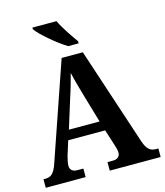

<svg xmlns="http://www.w3.org/2000/svg" viewBox="-133 -1031 970 1130"><g transform="rotate(-15 352.0 -465.5)"><path d="M347 -771H411V-784C384 -822 339 -886 319 -931H172V-921C195 -886 288 -807 347 -771ZM4 0H247V-52H209C183 -52 166 -66 166 -91C166 -108 173 -134 177 -150L204 -236H429L461 -136C465 -124 471 -105 471 -89C471 -63 450 -52 429 -52H394V0H704V-52H689C657 -52 635 -67 618 -118L421 -714H292L89 -125C69 -65 48 -52 15 -52H4ZM224 -295 280 -475C295 -519 310 -573 321 -615C331 -570 346 -516 360 -469L411 -295Z"/></g></svg>

Font: Noto Serif Bengali SemiCondensed
Style: Bold
Weight: 700
Width: 4
Designer: Juan Bruce, Universal Thirst, Indian Type Foundry and the Monotype Design Team.
Foundry: Monotype Imaging Inc.
Version: Version 2.003